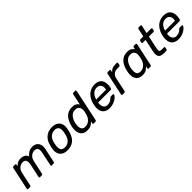

<svg xmlns="http://www.w3.org/2000/svg" viewBox="380 -2232 3765 3765"><g transform="rotate(-45 2262.0 -350.0)"><path d="M35 0Q25 0 19.5 -6.5Q14 -13 16 -23L117 -497Q119 -507 127 -513.5Q135 -520 145 -520H190Q200 -520 205 -513.5Q210 -507 208 -497L201 -462Q221 -483 241.5 -498Q262 -513 288.5 -521.5Q315 -530 349 -530Q406 -530 445 -506.5Q484 -483 497 -438Q529 -480 573 -505Q617 -530 674 -530Q727 -530 766.5 -506Q806 -482 822.5 -433.5Q839 -385 824 -312L762 -23Q760 -13 752.5 -6.5Q745 0 735 0H688Q678 0 673 -6.5Q668 -13 670 -23L729 -303Q741 -359 734 -391Q727 -423 704.5 -436Q682 -449 651 -449Q624 -449 592.5 -436Q561 -423 534.5 -391Q508 -359 496 -303L436 -23Q434 -13 426.5 -6.5Q419 0 409 0H362Q352 0 346.5 -6.5Q341 -13 343 -23L403 -303Q415 -359 407 -391Q399 -423 377 -436Q355 -449 325 -449Q298 -449 266.5 -436Q235 -423 208.5 -391Q182 -359 170 -304L110 -23Q108 -13 100.5 -6.5Q93 0 83 0Z M1117 10Q1044 10 997 -19Q950 -48 931.5 -99.5Q913 -151 924 -217Q926 -234 932 -260.5Q938 -287 943 -303Q959 -370 995 -421Q1031 -472 1087 -501Q1143 -530 1218 -530Q1292 -530 1339 -501Q1386 -472 1405 -421Q1424 -370 1412 -303Q1409 -287 1403.5 -260.5Q1398 -234 1394 -217Q1377 -151 1341.5 -99.5Q1306 -48 1250 -19Q1194 10 1117 10ZM1121 -67Q1184 -67 1232 -106.5Q1280 -146 1299 -222Q1303 -237 1308 -260Q1313 -283 1316 -298Q1329 -374 1303 -413.5Q1277 -453 1214 -453Q1152 -453 1104 -413.5Q1056 -374 1037 -298Q1033 -283 1028 -260Q1023 -237 1021 -222Q1008 -146 1033 -106.5Q1058 -67 1121 -67Z M1669 10Q1614 10 1577 -9.5Q1540 -29 1520 -62.5Q1500 -96 1495 -139Q1490 -182 1497 -230Q1500 -246 1503 -260Q1506 -274 1510 -290Q1522 -337 1543 -379.5Q1564 -422 1595 -456.5Q1626 -491 1669.5 -510.5Q1713 -530 1770 -530Q1832 -530 1867.5 -509Q1903 -488 1920 -457L1970 -687Q1972 -697 1979.5 -703.5Q1987 -710 1997 -710H2045Q2056 -710 2061 -703.5Q2066 -697 2064 -687L1923 -23Q1921 -13 1913.5 -6.5Q1906 0 1895 0H1850Q1840 0 1834.5 -6.5Q1829 -13 1831 -23L1840 -65Q1809 -33 1770.5 -11.5Q1732 10 1669 10ZM1690 -71Q1739 -71 1777 -94Q1815 -117 1838.5 -152.5Q1862 -188 1871 -225Q1876 -241 1880.5 -263.5Q1885 -286 1888 -302Q1895 -337 1887.5 -371Q1880 -405 1854.5 -427Q1829 -449 1781 -449Q1733 -449 1698.5 -426.5Q1664 -404 1641.5 -367.5Q1619 -331 1606 -289Q1602 -274 1599 -260Q1596 -246 1594 -231Q1588 -189 1592.5 -152.5Q1597 -116 1619.5 -93.5Q1642 -71 1690 -71Z M2287 10Q2218 10 2173.5 -19Q2129 -48 2112 -101.5Q2095 -155 2105 -227Q2107 -240 2111.5 -260.5Q2116 -281 2120 -294Q2140 -365 2179.5 -418.5Q2219 -472 2276 -501Q2333 -530 2401 -530Q2477 -530 2521 -498Q2565 -466 2580 -407Q2595 -348 2579 -269L2575 -252Q2573 -241 2564.5 -235Q2556 -229 2546 -229H2201Q2201 -228 2200.5 -225Q2200 -222 2199 -220Q2193 -179 2201 -143.5Q2209 -108 2234.5 -86Q2260 -64 2302 -64Q2338 -64 2364.5 -75Q2391 -86 2408 -99.5Q2425 -113 2432 -121Q2444 -133 2449.5 -135.5Q2455 -138 2467 -138H2515Q2524 -138 2529 -132.5Q2534 -127 2532 -117Q2528 -102 2509 -80.5Q2490 -59 2457 -38Q2424 -17 2381 -3.5Q2338 10 2287 10ZM2216 -298H2489L2490 -301Q2502 -346 2492.5 -381Q2483 -416 2456 -436.5Q2429 -457 2386 -457Q2343 -457 2309 -436.5Q2275 -416 2251.5 -381Q2228 -346 2217 -301Z M2649 0Q2639 0 2633.5 -6.5Q2628 -13 2630 -23L2731 -496Q2733 -506 2741 -513Q2749 -520 2759 -520H2805Q2815 -520 2820.5 -513Q2826 -506 2824 -496L2814 -452Q2838 -486 2876 -503Q2914 -520 2965 -520H3008Q3018 -520 3022.5 -513.5Q3027 -507 3025 -497L3017 -456Q3015 -446 3007.5 -440Q3000 -434 2989 -434H2930Q2876 -434 2838 -402.5Q2800 -371 2788 -317L2726 -23Q2724 -13 2716 -6.5Q2708 0 2698 0Z M3199 10Q3144 10 3108 -9.5Q3072 -29 3053 -62.5Q3034 -96 3029.5 -139Q3025 -182 3032 -230Q3035 -246 3038 -260Q3041 -274 3045 -290Q3057 -337 3077 -379.5Q3097 -422 3127.5 -456.5Q3158 -491 3201.5 -510.5Q3245 -530 3303 -530Q3367 -530 3399.5 -508.5Q3432 -487 3450 -456L3458 -497Q3460 -507 3467.5 -513.5Q3475 -520 3486 -520H3531Q3541 -520 3546.5 -513.5Q3552 -507 3550 -497L3449 -23Q3447 -13 3439.5 -6.5Q3432 0 3422 0H3376Q3366 0 3361 -6.5Q3356 -13 3358 -23L3367 -65Q3336 -33 3299.5 -11.5Q3263 10 3199 10ZM3220 -71Q3270 -71 3306.5 -94Q3343 -117 3366 -152.5Q3389 -188 3398 -225Q3402 -241 3406.5 -263.5Q3411 -286 3414 -302Q3422 -337 3415.5 -371Q3409 -405 3384.5 -427Q3360 -449 3311 -449Q3264 -449 3230.5 -426.5Q3197 -404 3175.5 -367.5Q3154 -331 3141 -289Q3137 -274 3134 -260Q3131 -246 3129 -231Q3123 -189 3126 -152.5Q3129 -116 3151 -93.5Q3173 -71 3220 -71Z M3801 0Q3735 0 3703 -21.5Q3671 -43 3665.5 -82.5Q3660 -122 3671 -176L3727 -440H3649Q3639 -440 3634 -446.5Q3629 -453 3631 -463L3638 -497Q3640 -507 3648 -513.5Q3656 -520 3666 -520H3744L3780 -687Q3782 -697 3789.5 -703.5Q3797 -710 3807 -710H3854Q3864 -710 3869 -703.5Q3874 -697 3872 -687L3837 -520H3961Q3971 -520 3976 -513.5Q3981 -507 3979 -497L3972 -463Q3970 -453 3962 -446.5Q3954 -440 3944 -440H3820L3765 -183Q3759 -152 3757 -129Q3755 -106 3767 -94Q3779 -82 3812 -82H3878Q3888 -82 3892.5 -75.5Q3897 -69 3895 -59L3888 -23Q3886 -13 3878.5 -6.5Q3871 0 3861 0Z M4197 10Q4128 10 4083.5 -19Q4039 -48 4022 -101.5Q4005 -155 4015 -227Q4017 -240 4021.5 -260.5Q4026 -281 4030 -294Q4050 -365 4089.5 -418.5Q4129 -472 4186 -501Q4243 -530 4311 -530Q4387 -530 4431 -498Q4475 -466 4490 -407Q4505 -348 4489 -269L4485 -252Q4483 -241 4474.5 -235Q4466 -229 4456 -229H4111Q4111 -228 4110.5 -225Q4110 -222 4109 -220Q4103 -179 4111 -143.5Q4119 -108 4144.5 -86Q4170 -64 4212 -64Q4248 -64 4274.5 -75Q4301 -86 4318 -99.5Q4335 -113 4342 -121Q4354 -133 4359.5 -135.5Q4365 -138 4377 -138H4425Q4434 -138 4439 -132.5Q4444 -127 4442 -117Q4438 -102 4419 -80.5Q4400 -59 4367 -38Q4334 -17 4291 -3.5Q4248 10 4197 10ZM4126 -298H4399L4400 -301Q4412 -346 4402.5 -381Q4393 -416 4366 -436.5Q4339 -457 4296 -457Q4253 -457 4219 -436.5Q4185 -416 4161.5 -381Q4138 -346 4127 -301Z"/></g></svg>

Font: Rubik
Style: Italic
Weight: 400
Italic angle: -12°
Designer: Hubert and Fischer
Foundry: Hubert and Fischer
Version: Version 2.300;gftools[0.9.30]